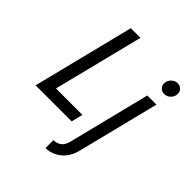

<svg xmlns="http://www.w3.org/2000/svg" viewBox="-230 -761 1114 1114"><g transform="rotate(45 327.0 -204.0)"><path d="M35.4 0 191.7 -625H270.8L131.9 -70.8H348.6L331.2 0ZM333.3 216.7V152.1Q359 152.1 380.2 137.5Q401.4 122.9 410.4 84.7L535.4 -416.7H610.4L484.7 86.1Q469.4 148.6 427.1 182.6Q384.7 216.7 333.3 216.7ZM598.6 -491.7Q579.9 -491.7 567 -504.2Q554.2 -516.7 554.2 -535.4Q554.2 -557.6 571.2 -574.7Q588.2 -591.7 609.7 -591.7Q628.5 -591.7 641.3 -579.2Q654.2 -566.7 654.2 -547.9Q654.2 -525.7 637.5 -508.7Q620.8 -491.7 598.6 -491.7Z"/></g></svg>

Font: Afacad
Style: Italic
Weight: 400
Italic angle: -14°
Designer: Kristian Moeller
Foundry: Dicotype
Version: Version 1.000